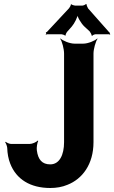

<svg xmlns="http://www.w3.org/2000/svg" viewBox="-20 -929 571 959"><path d="M231 -108C190 -108 170 -132 164 -178C162 -191 166 -217 171 -225L168 -227C162 -219 141 -210 128 -210H36C27 -210 14 -216 8 -221L6 -218C10 -213 15 -200 16 -191C17 -161 22 -135 31 -112C61 -34 131 10 231 10C262 10 291 5 317 -6C391 -35 447 -108 447 -219V-661C447 -685 458 -722 467 -735L466 -737C454 -725 419 -711 396 -711H352C329 -711 294 -725 282 -737L281 -735C290 -722 300 -685 300 -661V-219C300 -155 277 -108 231 -108ZM527 -766 420 -887C418 -891 411 -904 413 -907L409 -909C407 -905 395 -901 391 -901H355C351 -901 338 -905 336 -908L334 -907C335 -904 328 -891 325 -888L214 -769C213 -768 211 -768 210 -768L209 -765C209 -764 211 -763 211 -762C211 -760 209 -758 208 -757L210 -755C211 -756 212 -758 214 -758H287C291 -758 303 -754 305 -751L308 -752C306 -755 313 -768 316 -771L339 -797C352 -812 369 -845 369 -861H365C365 -845 386 -811 401 -797L428 -772C431 -768 439 -755 437 -752L441 -750C442 -754 454 -758 458 -758H526C527 -758 527 -756 528 -755L531 -758C530 -759 528 -760 528 -761C528 -762 529 -762 530 -763L528 -766Z"/></svg>

Font: Asimov
Style: EdgeExtreme
Weight: 500
Designer: Google
Version: Version 2.000980: 2014